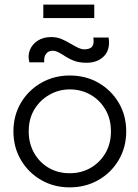

<svg xmlns="http://www.w3.org/2000/svg" viewBox="-20 -803 598 829"><path d="M281 6Q213 6 158 -25.5Q103 -57 70.5 -112Q38 -167 38 -236Q38 -304 70 -358.5Q102 -413 157.5 -445Q213 -477 281 -477Q351 -477 406 -445Q461 -413 493 -358.5Q525 -304 525 -236Q525 -167 492.5 -112Q460 -57 404.5 -25.5Q349 6 281 6ZM281 -55Q331 -55 371 -78Q411 -101 435 -141.5Q459 -182 459 -236Q459 -290 434.5 -331Q410 -372 370 -394.5Q330 -417 281 -417Q235 -417 194.5 -394.5Q154 -372 129 -331.5Q104 -291 104 -236Q104 -184 127 -143Q150 -102 190 -78.5Q230 -55 281 -55ZM209 -584Q187 -584 178 -569Q169 -558 171 -534H107Q99 -562 109 -587Q119 -612 143 -627.5Q167 -643 201 -643Q225 -643 244.5 -635Q264 -627 289 -612Q308 -601 320 -595.5Q332 -590 344 -590Q363 -590 374 -598Q388 -610 383 -641H449Q457 -589 429 -560.5Q401 -532 354 -532Q321 -532 298.5 -541Q276 -550 252 -566Q224 -584 209 -584ZM167 -725V-783H387V-725Z"/></svg>

Font: Lil Grotesk
Style: Regular
Weight: 400
Designer: Bastien Sozeau
Foundry: NBR — Bastien Sozeau
Version: Version 4.002; ttfautohint (v1.8.4.7-5d5b)